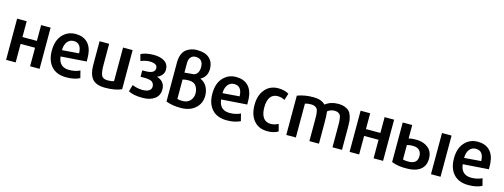

<svg xmlns="http://www.w3.org/2000/svg" viewBox="-15 -1586 6410 2441"><g transform="rotate(15 3190.0 -365.5)"><path d="M491 -542V0H366V-244H176V0H50V-542H176V-334H366V-542Z M1046 -245 708 -221Q723 -83 856 -83Q934 -83 998 -114L1022 -20Q952 17 845 17Q717 17 649 -58Q581 -133 581 -265Q581 -398 649 -472.5Q717 -547 822 -547Q920 -547 978 -490Q1036 -433 1044 -322Q1046 -284 1046 -245ZM925 -320Q922 -454 820 -454Q768 -454 736.5 -414Q705 -374 704 -303Z M1572 -21Q1488 17 1356 17Q1235 17 1186 -44Q1137 -105 1137 -222V-536H1263V-257Q1263 -164 1281.5 -123Q1300 -82 1364 -82Q1420 -82 1446 -95V-536H1572Z M2067 -151Q2067 -70 2007.5 -26Q1948 18 1848 18Q1730 18 1662 -18L1688 -107Q1748 -81 1816 -79Q1873 -78 1905.5 -97Q1938 -116 1938 -154Q1938 -177 1927.5 -193.5Q1917 -210 1904 -218Q1891 -226 1867.5 -230Q1844 -234 1831 -234.5Q1818 -235 1795 -235H1757V-319H1795Q1922 -319 1922 -390Q1922 -436 1870 -447Q1853 -453 1821 -453Q1761 -452 1704 -427L1680 -509Q1699 -526 1746 -536.5Q1793 -547 1849 -547Q1939 -547 1992.5 -511Q2046 -475 2046 -405Q2046 -363 2020 -332.5Q1994 -302 1958 -289Q2008 -276 2037.5 -240.5Q2067 -205 2067 -151Z M2584 -567Q2587 -458 2498 -409Q2556 -384 2585 -331Q2614 -278 2614 -212Q2614 -113 2542.5 -48.5Q2471 16 2350 16Q2239 16 2157 -16V-530Q2157 -593 2176 -638.5Q2195 -684 2227 -706.5Q2259 -729 2292.5 -739Q2326 -749 2363 -749Q2473 -749 2527.5 -699Q2582 -649 2584 -567ZM2487 -211Q2487 -265 2459.5 -306Q2432 -347 2366 -349Q2313 -349 2282 -339V-84Q2302 -77 2326 -76Q2326 -75 2343 -76H2359Q2417 -77 2452 -116Q2487 -155 2487 -211ZM2282 -430Q2380 -440 2390 -440Q2391 -440 2391 -440L2393 -439Q2432 -445 2451 -477Q2470 -509 2469 -553Q2469 -605 2443.5 -633.5Q2418 -662 2366 -661Q2329 -660 2306 -633.5Q2283 -607 2282 -560V-474Z M3159 -245 2821 -221Q2836 -83 2969 -83Q3047 -83 3111 -114L3135 -20Q3065 17 2958 17Q2830 17 2762 -58Q2694 -133 2694 -265Q2694 -398 2762 -472.5Q2830 -547 2935 -547Q3033 -547 3091 -490Q3149 -433 3157 -322Q3159 -284 3159 -245ZM3038 -320Q3035 -454 2933 -454Q2881 -454 2849.5 -414Q2818 -374 2817 -303Z M3633 -18Q3579 17 3491 17Q3377 17 3313 -59Q3249 -135 3249 -265Q3249 -393 3315 -470Q3381 -547 3488 -547Q3569 -547 3628 -513Q3613 -463 3600 -424Q3556 -448 3507 -448Q3442 -448 3409.5 -400.5Q3377 -353 3377 -266Q3377 -180 3410 -132Q3443 -84 3510 -84Q3561 -84 3608 -111Z M4471 0H4346V-283Q4346 -322 4345 -341.5Q4344 -361 4339.5 -387Q4335 -413 4325.5 -425.5Q4316 -438 4298.5 -447Q4281 -456 4254 -456Q4198 -456 4161 -423Q4168 -368 4168 -271V0H4042V-283Q4042 -323 4041 -344.5Q4040 -366 4035 -391Q4030 -416 4019.5 -428Q4009 -440 3990.5 -448.5Q3972 -457 3944 -457Q3895 -457 3864 -446V0H3738V-517Q3832 -553 3949 -553Q4054 -553 4106 -498Q4176 -553 4274 -553Q4326 -553 4363.5 -538.5Q4401 -524 4421.5 -502Q4442 -480 4453.5 -444Q4465 -408 4468 -377Q4471 -346 4471 -302Z M5012 -542V0H4887V-244H4697V0H4571V-542H4697V-334H4887V-542Z M5127 -536H5252V-359Q5290 -369 5331 -369H5364Q5453 -366 5511 -316.5Q5569 -267 5569 -177Q5569 -82 5505 -33Q5441 16 5330 16Q5216 20 5127 -15ZM5443 -176Q5443 -224 5416 -252.5Q5389 -281 5340 -282Q5335 -282 5329.5 -282Q5324 -282 5317 -282Q5310 -282 5306 -282Q5283 -281 5252 -273V-82Q5275 -76 5299 -75Q5309 -74 5331 -74Q5443 -77 5443 -176ZM5770 6H5644V-536H5770Z M6339 -245 6001 -221Q6016 -83 6149 -83Q6227 -83 6291 -114L6315 -20Q6245 17 6138 17Q6010 17 5942 -58Q5874 -133 5874 -265Q5874 -398 5942 -472.5Q6010 -547 6115 -547Q6213 -547 6271 -490Q6329 -433 6337 -322Q6339 -284 6339 -245ZM6218 -320Q6215 -454 6113 -454Q6061 -454 6029.5 -414Q5998 -374 5997 -303Z"/></g></svg>

Font: Repo
Style: DemiBold
Weight: 600
Designer: Stefan Peev
Foundry: Context Ltd
Version: Version 001.000